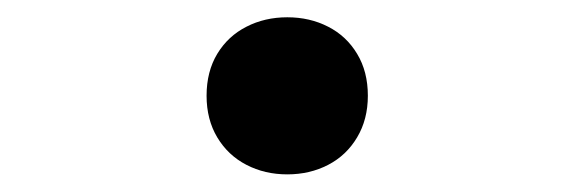

<svg xmlns="http://www.w3.org/2000/svg" viewBox="-20 -437 660 220"><path d="M216.7 -327.3Q216.7 -355.1 229 -375.4Q241.3 -395.7 262.4 -406.4Q283.4 -417.2 309.2 -417.2Q335 -417.2 356 -406.4Q377 -395.7 389.2 -375.3Q401.5 -355 401.5 -327.3Q401.5 -300.2 389.2 -279.6Q377 -259 356 -248.1Q335 -237.2 309.2 -237.2Q283.4 -237.2 262.4 -248.1Q241.3 -259 229 -279.5Q216.7 -300 216.7 -327.3Z"/></svg>

Font: Monaspace Xenon Var
Style: Regular
Weight: 400
Designer: Riley Cran and the Lettermatic Team
Version: Version 1.000 (Monaspace Xenon Var)